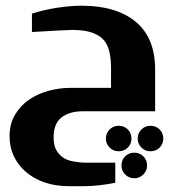

<svg xmlns="http://www.w3.org/2000/svg" viewBox="-20 -386 598 666"><path d="M347.2 94.7Q347.2 112.8 360.4 126Q373 138.7 391.6 138.7Q410.6 138.7 423.3 126Q436 113.3 436 94.7Q436 75.7 423.3 63Q410.6 50.3 391.6 50.3Q373 50.3 360.4 63Q347.2 76.2 347.2 94.7ZM457.5 94.7Q457.5 112.8 470.7 126Q483.4 138.7 502 138.7Q521 138.7 533.7 126Q546.4 113.3 546.4 94.7Q546.4 75.7 533.7 63Q521 50.3 502 50.3Q483.4 50.3 470.7 63Q457.5 76.2 457.5 94.7ZM401.4 188Q401.4 206.5 414.1 219.2Q427.2 232.4 445.8 232.4Q463.9 232.4 477.1 219.2Q490.2 206.1 490.2 188Q490.2 169.4 477.1 156.2Q464.4 143.6 445.8 143.6Q426.8 143.6 414.1 156.2Q401.4 168.9 401.4 188ZM365.2 -81.1V-150.9Q365.2 -179.2 359.9 -204.6Q354.5 -229.5 340.8 -246.1Q327.1 -262.7 300.3 -272.5Q273.4 -282.2 230 -282.2Q220.2 -282.2 175.3 -279.8Q113.3 -276.4 90.8 -274.9V-338.9Q134.8 -352.5 179.7 -359.4Q226.1 -366.2 263.2 -366.2Q383.8 -366.2 451.2 -310.1Q518.1 -254.4 518.1 -145V0H267.1Q221.2 0 193.8 21Q166 42.5 166 89.8Q166 116.7 174.3 132.8Q183.1 149.4 198.2 160.2Q212.4 169.9 233.4 173.8Q257.8 178.2 276.9 178.2H379.9V248Q350.1 253.9 323.2 256.8Q295.4 259.8 273.9 259.8H219.2Q171.9 259.8 133.8 246.6Q97.2 233.9 68.8 209.5Q42.5 186.5 27.3 154.3Q13.2 124 13.2 85.9Q13.2 43 32.2 11.7Q51.8 -20.5 81.1 -40.5Q110.4 -60.5 147.9 -70.8Q185.5 -81.1 221.2 -81.1Z"/></svg>

Font: SimahzazaarabicW05-Bold
Style: Regular
Weight: 700
Designer: Ahmed zaza
Foundry: Ahmed zaza
Version: Version 1.001